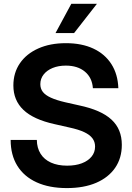

<svg xmlns="http://www.w3.org/2000/svg" viewBox="-20 -963 686 995"><path d="M326.7 11.7Q235.4 11.7 169.9 -18.1Q104.5 -47.9 69.8 -103.8Q35.2 -159.7 35.2 -237.8H170.9Q171.4 -196.3 190.2 -166.3Q209 -136.2 244.1 -120.4Q279.3 -104.5 327.6 -104.5Q371.6 -104.5 403.8 -116.7Q436 -128.9 454.3 -151.1Q472.7 -173.3 472.7 -203.6Q472.7 -228 459 -246.3Q445.3 -264.6 416.3 -278.3Q387.2 -292 339.8 -302.2L262.2 -319.8Q153.8 -343.8 101.6 -393.3Q49.3 -442.9 49.3 -520Q49.3 -585.9 83.3 -635.3Q117.2 -684.6 178.5 -711.9Q239.7 -739.3 321.3 -739.3Q403.8 -739.3 463.9 -711.2Q523.9 -683.1 557.4 -630.6Q590.8 -578.1 593.3 -505.9H461.4Q457.5 -560.5 419.9 -591.8Q382.3 -623 321.3 -623Q282.7 -623 252.9 -610.8Q223.1 -598.6 206.1 -576.9Q189 -555.2 189 -526.9Q189 -503.4 202.1 -486.6Q215.3 -469.7 243.7 -456.8Q272 -443.8 317.9 -433.1L389.6 -417Q447.3 -404.8 489 -386.5Q530.8 -368.2 557.9 -343Q585 -317.9 598.1 -285.4Q611.3 -252.9 611.3 -212.4Q611.3 -143.6 576.7 -93.3Q542 -43 478.3 -15.6Q414.6 11.7 326.7 11.7ZM267.6 -791.5 349.6 -943.4H482.4L363.8 -791.5Z"/></svg>

Font: Inter Cardless Display
Style: Bold
Weight: 700
Designer: Rasmus Andersson
Foundry: rsms
Version: Version 4.001;git-9221beed3